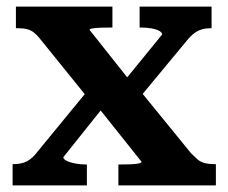

<svg xmlns="http://www.w3.org/2000/svg" viewBox="-20 -559 688 579"><path d="M631 0H337V-63H340Q357 -63 372.5 -63.5Q388 -64 397.5 -66Q407 -68 407 -71L265 -249L255 -251L99 -444Q90 -455 81.5 -461.5Q73 -468 61.5 -471Q50 -474 32 -474H28V-539H319V-476H317Q301 -476 285.5 -475.5Q270 -475 260 -473.5Q250 -472 250 -469L384 -300L393 -297L556 -97Q567 -86 575.5 -78.5Q584 -71 596.5 -67.5Q609 -64 628 -64H631ZM18 0V-64H21Q45 -64 62 -73Q79 -82 95 -104L247 -289L306 -254L171 -85Q171 -79 181 -74Q191 -69 206.5 -66Q222 -63 239 -63H242V0ZM398 -261 341 -298 469 -455Q469 -461 460 -466Q451 -471 436 -473.5Q421 -476 405 -476H401V-539H618V-474H615Q601 -474 589 -470.5Q577 -467 566 -459Q555 -451 543 -436Z"/></svg>

Font: Roboto Serif 20pt SemiBold
Style: Regular
Weight: 600
Version: Version 1.008